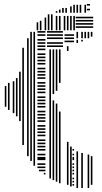

<svg xmlns="http://www.w3.org/2000/svg" viewBox="-20 -792 514 964"><path d="M12 -256H4V-360H12ZM28 -240H20V-376H28ZM52 -224H44V-384H52ZM68 -208H60V-400H68ZM84 -184H76V-432H84ZM100 -64H92V-552H100ZM124 -8H116V-600H124ZM140 16H132V-632H140ZM156 40H148V-632H156ZM208 84H200V76H208ZM208 68H176V60H208ZM208 52H168V44H208ZM208 36H168V28H208ZM208 12H168V4H208ZM208 4H168V-4H208ZM208 -12H168V-20H208ZM208 -36H168V-44H208ZM208 -52H168V-60H208ZM208 -68H168V-76H208ZM208 -84H168V-92H208ZM208 -108H168V-116H208ZM208 -124H168V-132H208ZM208 -140H168V-148H208ZM208 -156H168V-164H208ZM208 -180H168V-188H208ZM208 -196H168V-204H208ZM208 -212H168V-220H208ZM208 -228H168V-236H208ZM208 -252H168V-260H208ZM208 -268H168V-276H208ZM208 -284H168V-292H208ZM208 -300H168V-308H208ZM208 -324H168V-332H208ZM208 -340H168V-348H208ZM208 -356H168V-364H208ZM208 -372H168V-380H208ZM208 -396H168V-404H208ZM208 -412H168V-420H208ZM208 -428H168V-436H208ZM208 -444H168V-452H208ZM208 -468H168V-476H208ZM208 -484H168V-492H208ZM208 -500H168V-508H208ZM208 -516H168V-524H208ZM208 -540H168V-548H208ZM208 -556H168V-564H208ZM208 -572H168V-580H208ZM208 -588H168V-596H208ZM208 -612H168V-620H208ZM208 -628H168V-636H208ZM236 104H228V-544H236ZM252 112H244V-288H252ZM252 -320H244V-544H252ZM268 120H260V-272H268ZM268 -336H260V-544H268ZM284 128H276V-232H284ZM284 -376H276V-544H284ZM296 -556H216V-564H296ZM296 -572H216V-580H296ZM296 -596H216V-604H296ZM296 -612H216V-620H296ZM296 -628H216V-636H296ZM324 136H316V-80H324ZM340 144H332V-56H340ZM352 140H344V132H352ZM352 124H344V116H352ZM352 108H344V100H352ZM352 84H344V76H352ZM352 68H344V60H352ZM352 52H344V44H352ZM352 36H344V28H352ZM352 12H344V4H352ZM352 4H344V-4H352ZM352 -12H344V-20H352ZM352 -36H344V-44H352ZM324 -536H316V-560H324ZM352 -580H304V-588H352ZM352 -596H304V-604H352ZM352 -612H304V-620H352ZM372 152H364V-32H372ZM396 152H388V-24H396ZM428 152H420V-16H428ZM444 136H436V-8H444ZM372 -576H364V-592H372ZM396 -584H388V-592H396ZM372 -600H364V-632H372ZM396 -600H388V-632H396ZM412 -600H404V-632H412ZM428 -600H420V-632H428ZM444 -608H436V-632H444ZM172 -640H164V-680H172ZM188 -640H180V-688H188ZM212 -640H204V-704H212ZM228 -640H220V-720H228ZM244 -640H236V-720H244ZM268 -640H260V-712H268ZM284 -640H276V-712H284ZM308 -640H300V-712H308ZM324 -640H316V-712H324ZM340 -640H332V-712H340ZM356 -640H348V-712H356ZM448 -652H360V-660H448ZM448 -668H360V-676H448ZM448 -684H360V-692H448ZM448 -700H360V-708H448ZM268 -728H260V-736H268ZM284 -728H276V-744H284ZM300 -728H292V-752H300ZM316 -728H308V-752H316ZM340 -728H332V-760H340ZM356 -728H348V-768H356ZM372 -728H364V-768H372ZM388 -728H380V-768H388ZM412 -728H404V-768H412ZM432 -740H416V-748H432ZM432 -764H416V-772H432Z"/></svg>

Font: Rubik Lines
Style: Regular
Weight: 400
Designer: Hubert and Fischer, NaN
Foundry: Hubert and Fischer, NaN
Version: Version 2.201